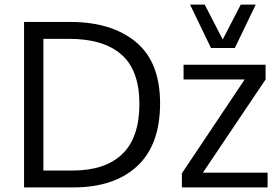

<svg xmlns="http://www.w3.org/2000/svg" viewBox="-20 -818 1219 838"><path d="M85 0ZM85 0V-722.2H285.2Q285.2 -722.2 287.1 -722.2Q466.3 -722.2 572.3 -635.3Q678.7 -547.9 678.7 -366.7Q678.7 -185.5 578.6 -92.8Q478.5 0 299.3 0ZM169.4 -73.7H296.9Q439.5 -73.7 513.9 -145.8Q588.4 -217.8 588.4 -364.3Q588.4 -510.7 510.3 -579.6Q432.1 -648.4 282.7 -648.4H169.4ZM773.9 0ZM900.9 -608.4 809.6 -797.9H873.5L952.1 -645.5L1030.8 -797.9H1096.2L1004.9 -608.4ZM773.9 0V-61.5L1047.9 -471.2H781.2V-535.6H1139.2V-471.2L865.7 -64.5H1147.9V0Z"/></svg>

Font: Oxygen
Style: Normal
Weight: 400
Designer: Vernon Adams
Foundry: Vernon Adams
Version: Version Release 0.2.2 webfont; ttfautohint (v0.8.52-bc40) -l